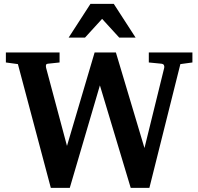

<svg xmlns="http://www.w3.org/2000/svg" viewBox="-20 -937 1006 974"><path d="M895 -611.8 737.8 16.1H643.1L486.8 -503.9L334 16.1H237.8L70.8 -611.8L9.8 -620.1V-670.9H282.2V-620.1L223.1 -613.8Q213.9 -612.8 213.1 -606Q212.4 -599.1 213.9 -592.8L319.8 -196.8L460 -670.9H567.9L712.9 -186L813 -592.8Q814.5 -599.1 812 -605.7Q809.6 -612.3 798.8 -613.8L734.9 -620.1V-670.9H956.1V-620.1ZM585 -746.1 498 -841.3 411.1 -746.1H328.1L439 -917.5H557.1L668 -746.1Z"/></svg>

Font: Charis SIL Viet
Style: Bold
Weight: 700
Foundry: SIL International
Version: Version 5.000